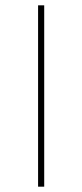

<svg xmlns="http://www.w3.org/2000/svg" viewBox="-20 -701 308 721"><path d="M146 0H123V-681H146Z"/></svg>

Font: FiraSans
Style: Regular
Weight: 150
Designer: Carrois Corporate & Edenspiekermann AG
Foundry: Carrois Corporate GbR & Edenspiekermann AG
Version: Version 3.106;PS 003.106;hotconv 1.0.70;makeotf.lib2.5.58329